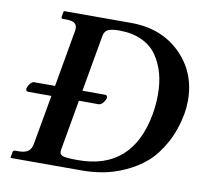

<svg xmlns="http://www.w3.org/2000/svg" viewBox="-74 -726 861 806"><g transform="rotate(10 356.5 -323.0)"><path d="M225.1 -75.2Q223.6 -67.9 223.6 -63Q223.6 -48.8 239 -44.4Q254.4 -40 301.8 -40Q532.7 -40 577.1 -284.2Q584.5 -327.6 584.5 -368.7Q584.5 -417.5 573.5 -458.3Q562.5 -499 539.3 -533.2Q516.1 -567.4 474.9 -586.7Q433.6 -606 377.9 -606Q348.1 -606 332 -599.4Q315.9 -592.8 312 -570.8L269.5 -330.1H365.2Q376.5 -330.1 376 -318.8Q376 -312 366.5 -299.1Q356.9 -286.1 346.2 -286.1H262.2ZM22.9 0 21 -2 24.9 -23.9Q25.9 -32.7 34.2 -33.2H47.9Q76.7 -33.2 90.3 -43.2Q104 -53.2 107.9 -77.1L145 -286.1H45.9Q36.1 -286.1 36.1 -296.9Q36.1 -304.7 45.2 -317.4Q54.2 -330.1 64 -330.1H152.8L194.8 -568.8Q196.3 -576.7 196.3 -582.5Q196.3 -598.6 185.3 -605.7Q174.3 -612.8 149.9 -612.8H136.2Q128.4 -612.8 129.9 -621.1L133.8 -644L137.2 -646H420.9Q550.3 -646 631.6 -566.2Q712.9 -486.3 712.9 -366.2Q712.9 -337.4 708 -309.1Q694.8 -238.3 664.3 -182.6Q633.8 -127 595.5 -93.5Q557.1 -60.1 508.5 -38.1Q460 -16.1 415 -8.1Q370.1 0 324.2 0Z"/></g></svg>

Font: Linux Libertine O
Style: Semibold Italic
Weight: 600
Italic angle: -11.5°
Designer: Philipp H. Poll
Foundry: Philipp H. Poll
Version: Version 5.1.2